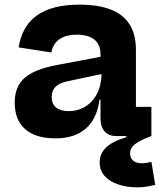

<svg xmlns="http://www.w3.org/2000/svg" viewBox="-20 -584 695 824"><path d="M480.1 0Q447 0 429.2 -19.8Q411.3 -39.5 411.3 -75.7V-194.2L422 -214.2L416 -274.1L411.3 -307.3V-350.8Q411.3 -379.5 399.3 -398.2Q387.3 -416.9 364.5 -426Q341.8 -435.2 310.1 -435.2Q265 -435.2 236.8 -416.8Q208.5 -398.4 200.2 -358.8L60.2 -380.6Q69 -438.9 99.6 -480Q130.2 -521 185.2 -542.5Q240.2 -564 322.7 -564Q399.9 -564 453.6 -543.7Q507.3 -523.5 535.3 -480.6Q563.3 -437.7 563.3 -369.6V-125.5H629.7V0ZM218.5 9.8Q131.9 9.8 87.5 -30.2Q43.1 -70.2 43.1 -143Q43.1 -214.2 87.6 -251.3Q132.1 -288.4 226.9 -305.5L439.6 -345.6V-271.4L270.9 -235.5Q235 -228.4 218.4 -211.7Q201.8 -195 201.8 -167.7Q201.8 -137.9 220.7 -122.5Q239.6 -107.1 274.3 -107.1Q314.7 -107.1 346.8 -127Q378.9 -146.9 397.5 -184.2Q416 -221.6 416 -274.1L441 -156.5H407Q396 -72.8 347.5 -31.5Q299 9.8 218.5 9.8ZM629.7 110.7 646.2 209.5Q633.7 212.3 614 216.1Q594.4 220 569.5 220Q524.8 220 488.1 207.8Q451.3 195.7 429.5 171.7Q407.7 147.8 407.7 112.6Q407.7 75.7 435.1 49Q462.6 22.3 522.5 4.7V-33.3L629.7 0Q579.9 18.1 559.1 34.9Q538.3 51.8 538.3 74.5Q538.3 94 551.5 105.3Q564.7 116.7 589 116.7Q599.8 116.7 610.3 114.8Q620.8 112.9 629.7 110.7Z"/></svg>

Font: Hepta Slab ExtraLight
Style: Regular
Weight: 200
Designer: Michael LaGattuta
Foundry: Michael LaGattuta
Version: Version 1.100